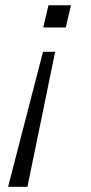

<svg xmlns="http://www.w3.org/2000/svg" viewBox="-20 -508 350 741"><path d="M147 -401.9 167 -487.8H253.9L233.9 -401.9ZM11.2 212.9 146 -308.1H192.9L85.9 212.9Z"/></svg>

Font: HK Grotesk Light Italic
Style: Regular
Weight: 300
Italic angle: -13°
Designer: Alfredo Marco Pradil and Stefan Peev
Foundry: Hanken Design Co.
Version: Version 1.000;PS 001.000;hotconv 1.0.88;makeotf.lib2.5.64775